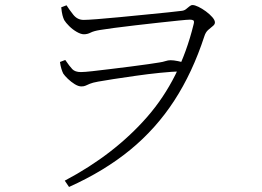

<svg xmlns="http://www.w3.org/2000/svg" viewBox="-20 -705 1040 762"><path d="M237 12Q434 -92 564.5 -241.5Q695 -391 748 -607Q752 -621 747.5 -624Q743 -627 734 -627Q724 -627 690 -623.5Q656 -620 610 -615Q564 -610 517 -604.5Q470 -599 432 -594Q394 -589 377 -586Q352 -582 339.5 -575.5Q327 -569 313 -569Q301 -569 284.5 -578.5Q268 -588 254.5 -601.5Q241 -615 235 -625Q231 -633 228 -644.5Q225 -656 223 -676L244 -684Q254 -668 270.5 -647Q287 -626 312 -626Q326 -626 365.5 -629Q405 -632 456 -637Q507 -642 558 -647Q609 -652 648 -656Q687 -660 701 -662Q711 -663 718 -668.5Q725 -674 731.5 -679.5Q738 -685 744 -685Q753 -685 767.5 -678Q782 -671 797 -660Q812 -649 822.5 -637Q833 -625 833 -616Q833 -608 824.5 -601.5Q816 -595 806 -586Q796 -577 791 -561Q744 -417 671.5 -305.5Q599 -194 496.5 -110Q394 -26 254 37ZM303 -362Q291 -362 276.5 -371Q262 -380 249.5 -392Q237 -404 231 -413Q227 -421 223.5 -432.5Q220 -444 218 -459L239 -467Q256 -442 267 -430.5Q278 -419 301 -419Q315 -419 346.5 -422.5Q378 -426 418.5 -431Q459 -436 499 -441Q539 -446 569.5 -450.5Q600 -455 612 -457Q626 -459 636.5 -462.5Q647 -466 657 -466Q669 -466 686 -462.5Q703 -459 719 -454L703 -422Q664 -421 615 -416Q566 -411 517.5 -404Q469 -397 429.5 -391Q390 -385 369 -381Q347 -377 336.5 -372.5Q326 -368 319.5 -365Q313 -362 303 -362Z"/></svg>

Font: Noto Serif KR ExtraLight
Style: Regular
Weight: 200
Designer: Ryoko NISHIZUKA 西塚涼子 (kana & ideographs); Frank Grießhammer (Latin, Greek & Cyrillic); Wenlong ZHANG 张文龙 (bopomofo); San
Foundry: Adobe
Version: Version 2.002-H1;hotconv 1.1.0;makeotfexe 2.6.0